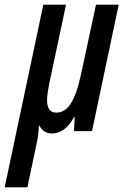

<svg xmlns="http://www.w3.org/2000/svg" viewBox="-75 -560 527 820"><path d="M-55 240H42L82 50C88 24 90 0 91 -24H93C104 -3 121 10 146 10C182 10 214 -10 242 -61H244L241 0H318L432 -540H335L272 -247C246 -124 213 -79 165 -79C138 -79 126 -98 126 -133C126 -152 130 -176 136 -206L207 -540H110Z"/></svg>

Font: Noto Sans UI Condensed Medium
Style: Italic
Weight: 500
Width: 3
Italic angle: -12°
Designer: Monotype Design Team
Foundry: Monotype Imaging Inc.
Version: Version 1.901